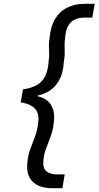

<svg xmlns="http://www.w3.org/2000/svg" viewBox="-20 -831 515 1003"><path d="M250 152Q186 152 151 118.5Q116 85 123 18Q126 -20 139 -54Q152 -88 164.5 -122.5Q177 -157 180 -195Q183 -219 176.5 -239.5Q170 -260 149 -275Q128 -290 88 -296L100 -364Q147 -371 175.5 -388.5Q204 -406 217.5 -436.5Q231 -467 234 -510Q238 -536 237 -555Q236 -574 235.5 -592Q235 -610 239 -632Q244 -692 267.5 -731.5Q291 -771 330.5 -791Q370 -811 420 -811H475L462 -739H422Q395 -739 373.5 -730Q352 -721 337.5 -698.5Q323 -676 320 -632Q317 -612 317.5 -593Q318 -574 318 -552.5Q318 -531 313 -504Q310 -454 292.5 -418.5Q275 -383 245.5 -361.5Q216 -340 175 -331V-329Q226 -317 246.5 -282.5Q267 -248 262 -202Q259 -160 246.5 -124Q234 -88 221.5 -56.5Q209 -25 207 6Q202 47 222 63.5Q242 80 278 80H318L306 152Z"/></svg>

Font: DM Sans 12pt
Style: Italic
Weight: 400
Italic angle: -10°
Version: Version 4.004;gftools[0.9.30]